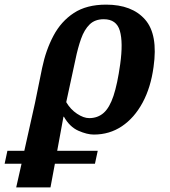

<svg xmlns="http://www.w3.org/2000/svg" viewBox="-135 -569 735 829"><path d="M-115 138 -103 82H-30L16 -124L47 -276Q63 -353 96 -415Q129 -477 184 -513Q239 -549 323 -549Q435 -549 491.5 -484.5Q548 -420 528 -280Q516 -191 480.5 -125.5Q445 -60 391.5 -24Q338 12 270 12Q241 12 203.5 -4.5Q166 -21 141 -65H139L112 82H287L275 138H102L83 240H-65L-42 138ZM250 -59Q287 -59 312.5 -81.5Q338 -104 355 -155Q372 -206 384 -292Q397 -386 382.5 -436Q368 -486 313 -486Q275 -486 252 -463.5Q229 -441 215 -401.5Q201 -362 191 -313L151 -128Q169 -97 197.5 -78Q226 -59 250 -59Z"/></svg>

Font: Noto Serif SemiCondensed
Style: Bold Italic
Weight: 700
Width: 4
Italic angle: -12°
Designer: Monotype Design Team
Foundry: Monotype Imaging Inc.
Version: Version 2.014